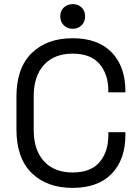

<svg xmlns="http://www.w3.org/2000/svg" viewBox="-20 -900 682 934"><path d="M333 14Q208 14 134 -58.5Q60 -131 60 -270V-430Q60 -569 134 -641.5Q208 -714 333 -714Q457 -714 523.5 -645Q590 -576 590 -456V-451H507V-459Q507 -538 464.5 -588.5Q422 -639 333 -639Q244 -639 194 -584.5Q144 -530 144 -432V-268Q144 -170 194 -115.5Q244 -61 333 -61Q422 -61 464.5 -111.5Q507 -162 507 -241V-257H590V-244Q590 -124 523.5 -55Q457 14 333 14ZM334 -760Q308 -760 290.5 -777Q273 -794 273 -820Q273 -847 290.5 -863.5Q308 -880 334 -880Q360 -880 377 -863.5Q394 -847 394 -820Q394 -794 377 -777Q360 -760 334 -760Z"/></svg>

Font: Space Grotesk Light
Style: Regular
Weight: 400
Version: Version 2.000